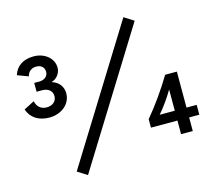

<svg xmlns="http://www.w3.org/2000/svg" viewBox="-113 -866 1214 1093"><g transform="rotate(-15 493.5 -320.0)"><path d="M211 -477C241 -484 266 -514 266 -548C266 -603 215 -645 150 -645C88 -645 46 -616 31 -566L95 -542C102 -569 121 -585 150 -585C178 -585 197 -568 197 -542C197 -516 176 -498 145 -498H115V-446H148C184 -446 207 -426 207 -396C207 -366 184 -345 148 -345C115 -345 92 -365 85 -398L23 -366C40 -315 85 -285 148 -285C220 -285 276 -331 276 -394C276 -433 253 -465 211 -477ZM702 -728 218 52 275 88 759 -692ZM976 -138H916V-350H847C800 -272 748 -198 691 -130V-80H847V0H916V-80H976ZM758 -138C787 -171 822 -220 847 -263V-138Z"/></g></svg>

Font: Gully SemiBold
Style: Regular
Weight: 600
Designer: jaikishan Patel
Foundry: MagicType
Version: Version 1.000;Glyphs 3.2 (3242)